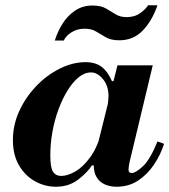

<svg xmlns="http://www.w3.org/2000/svg" viewBox="-20 -698 643 729"><path d="M192 11Q150 11 112.5 -10Q75 -31 52 -70.5Q29 -110 29 -166Q29 -224 53.5 -277Q78 -330 118 -371.5Q158 -413 207 -437.5Q256 -462 305 -462Q342 -462 365.5 -444.5Q389 -427 405 -390H412L389 -299Q390 -309 391 -317.5Q392 -326 392 -333Q392 -372 371 -397.5Q350 -423 326 -423Q301 -423 278.5 -404.5Q256 -386 236.5 -354.5Q217 -323 202 -282.5Q187 -242 179 -197Q171 -152 171 -107Q171 -63 181 -46.5Q191 -30 213 -30Q236 -30 266 -47Q296 -64 324 -103Q352 -142 368 -208L336 -70H329Q311 -42 276 -15.5Q241 11 192 11ZM423 11Q397 11 377.5 2Q358 -7 347 -25Q336 -43 336 -70Q336 -82 339 -97.5Q342 -113 352 -153L426 -450H560L473 -87Q470 -74 469 -65.5Q468 -57 468 -54Q468 -41 480 -41Q495 -41 522.5 -66.5Q550 -92 578 -161L603 -152Q590 -111 565 -73.5Q540 -36 504.5 -12.5Q469 11 423 11ZM188 -544Q199 -579 218 -609Q237 -639 265.5 -658Q294 -677 331 -677Q363 -677 382 -666Q401 -655 418.5 -644Q436 -633 461 -633Q492 -633 513.5 -649Q535 -665 542 -678H578Q557 -618 521.5 -581.5Q486 -545 433 -545Q402 -545 382.5 -556Q363 -567 345.5 -578Q328 -589 301 -589Q274 -589 252.5 -576Q231 -563 222 -544Z"/></svg>

Font: Libre Bodoni
Style: Italic
Weight: 400
Italic angle: -13°
Designer: Pablo Impallari, Rodrigo Fuenzalida
Foundry: Impallari Type
Version: Version 2.005;gftools[0.9.23]